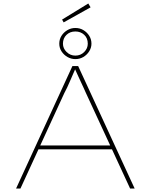

<svg xmlns="http://www.w3.org/2000/svg" viewBox="-20 -1078 861 1098"><path d="M72 0 394 -700H427L750 0H724L471 -547Q466 -559 458 -576Q450 -593 441.5 -611.5Q433 -630 424 -649.5Q415 -669 407 -687H412Q405 -671 397 -652.5Q389 -634 380.5 -614.5Q372 -595 364 -577.5Q356 -560 348 -546L97 0ZM188 -224 198 -246H626L635 -224ZM411 -740Q387 -740 366 -752Q345 -764 332 -784Q319 -804 319 -828Q319 -853 331.5 -873Q344 -893 365 -905.5Q386 -918 411 -918Q437 -918 457.5 -905.5Q478 -893 490.5 -873Q503 -853 503 -828Q503 -805 490 -784.5Q477 -764 456.5 -752Q436 -740 411 -740ZM411 -760Q441 -760 461.5 -780.5Q482 -801 482 -828Q482 -860 461.5 -879Q441 -898 411 -898Q380 -898 360 -878.5Q340 -859 340 -828Q340 -801 361 -780.5Q382 -760 411 -760ZM344 -950 335 -966 485 -1058 498 -1036Z"/></svg>

Font: Lexend Peta Thin
Style: Regular
Weight: 250
Version: Version 1.007